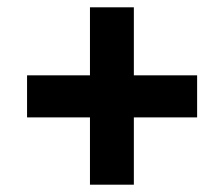

<svg xmlns="http://www.w3.org/2000/svg" viewBox="-20 -616 574 525"><path d="M346 -410H519V-295H346V-111H226V-295H54V-410H226V-596H346Z"/></svg>

Font: Noto Sans Display Extra
Style: Italic
Weight: 800
Italic angle: -12°
Designer: Monotype Design Team
Foundry: Monotype Imaging Inc.
Version: Version 1.900